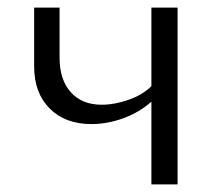

<svg xmlns="http://www.w3.org/2000/svg" viewBox="-20 -486 579 506"><path d="M448 -466V0H379V-218Q346 -189 304 -174Q262 -159 221 -159Q152 -159 111 -200Q70 -241 70 -311V-466H137V-334Q137 -276 166.5 -243Q196 -210 248 -210Q282 -210 319 -223Q356 -236 379 -259V-466Z"/></svg>

Font: Ysabeau SC
Style: Regular
Weight: 400
Designer: Christian Thalmann (Catharsis Fonts)
Version: Version 0.003